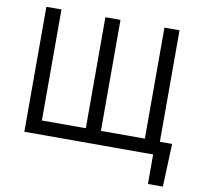

<svg xmlns="http://www.w3.org/2000/svg" viewBox="-94 -829 1162 1101"><g transform="rotate(10 487.0 -278.5)"><path d="M934.6 -78.1 924.8 171.9H837.9V0H768.6V-78.1ZM87.9 -727.5H175.8V-81.1H431.6V-727.5H519.5V-81.1H775.4V-727.5H863.3V0H87.9Z"/></g></svg>

Font: Inter
Style: Regular
Weight: 400
Designer: Rasmus Andersson
Foundry: rsms
Version: Version 4.000;git-8c9346024